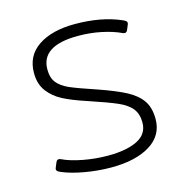

<svg xmlns="http://www.w3.org/2000/svg" viewBox="-87 -622 696 720"><g transform="rotate(-15 260.5 -262.5)"><path d="M71 -18Q61 -22 57.5 -26.5Q54 -31 57 -38L64 -55Q68 -66 75 -66Q81 -66 84 -64Q115 -49 163 -40Q211 -31 259 -31Q331 -31 373 -52Q415 -73 415 -118Q415 -151 398.5 -172Q382 -193 346.5 -208.5Q311 -224 236 -249Q181 -267 147 -284.5Q113 -302 91.5 -330.5Q70 -359 70 -402Q70 -469 123 -504.5Q176 -540 265 -540Q368 -540 443 -507Q453 -503 456.5 -498.5Q460 -494 457 -487L450 -470Q446 -459 439 -459Q433 -459 430 -461Q398 -476 355 -485Q312 -494 265 -494Q122 -494 122 -402Q122 -369 137.5 -350Q153 -331 182.5 -318Q212 -305 284 -281Q353 -257 390.5 -237Q428 -217 447 -189.5Q466 -162 466 -118Q466 -54 410 -19.5Q354 15 260 15Q209 15 157.5 6Q106 -3 71 -18Z"/></g></svg>

Font: Mitr ExtraLight
Style: Regular
Weight: 275
Designer: Thanarat Vachiruckul
Foundry: Cadson Demak Co.,Ltd.
Version: Version 1.001